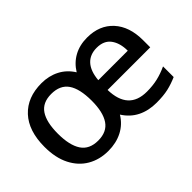

<svg xmlns="http://www.w3.org/2000/svg" viewBox="-86 -831 1124 1124"><g transform="rotate(-45 476.0 -269.0)"><path d="M681 -548Q783 -548 842.5 -483Q902 -418 902 -305V-246H549Q553 -76 705 -76Q754 -76 794.5 -85.5Q835 -95 876 -114V-26Q835 -8 795.5 1Q756 10 699 10Q633 10 582 -15.5Q531 -41 498 -93Q467 -42 416 -16Q365 10 300 10Q228 10 172 -22.5Q116 -55 84 -118Q52 -181 52 -271Q52 -404 119 -476Q186 -548 303 -548Q364 -548 413.5 -522.5Q463 -497 494 -447Q524 -496 571.5 -522Q619 -548 681 -548ZM678 -466Q622 -466 589.5 -430.5Q557 -395 551 -325H795Q795 -388 766.5 -427Q738 -466 678 -466ZM299 -463Q227 -463 194.5 -414.5Q162 -366 162 -271Q162 -175 195 -125Q228 -75 301 -75Q373 -75 406 -124Q439 -173 439 -267Q439 -366 405.5 -414.5Q372 -463 299 -463Z"/></g></svg>

Font: Noto Sans Thai Looped Medium
Style: Regular
Weight: 500
Designer: Sasikarn Vongin, Ben Mitchell
Foundry: The Fontpad Ltd
Version: Version 1.001; ttfautohint (v1.8.4.7-5d5b)